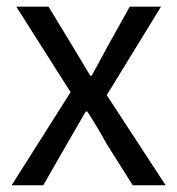

<svg xmlns="http://www.w3.org/2000/svg" viewBox="-20 -550 526 570"><path d="M28.3 -530.3H124L195.3 -413.1L248 -325.2H252Q268.6 -354.5 299.8 -413.1L365.2 -530.3H458L296.9 -267.6L471.7 0H374L295.9 -124Q271.5 -168.9 239.3 -218.8H234.4Q232.4 -214.8 179.7 -124L108.4 0H14.6L189.5 -276.4Z"/></svg>

Font: Noto Traditional Nushu
Style: Regular
Weight: 400
Designer: LIU Zhao
Foundry: Z&Z Studio
Version: Version 1.001; ttfautohint (v1.8.3) -l 8 -r 50 -G 200 -x 14 